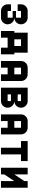

<svg xmlns="http://www.w3.org/2000/svg" viewBox="1714 -2322 607 4076"><g transform="rotate(90 2018.0 -283.5)"><path d="M354 0H212.4Q153.8 0 113 -40.8Q72.3 -81.5 70.8 -141.6V-212.4H212.4V-141.6H354V-248H212.4V-318.8H354V-425.3H212.4V-354.5H70.8V-425.3Q70.8 -483.9 112.8 -526.4Q153.8 -566.9 212.4 -566.9H354Q412.6 -566.9 453.6 -526.4Q495.6 -483.9 495.6 -425.3Q494.1 -364.7 453.4 -324.2Q412.6 -283.7 354 -283.7Q412.6 -283.2 453.4 -242.7Q494.1 -202.1 495.6 -141.6Q494.1 -81.5 453.4 -40.8Q412.6 0 354 0Z M956.1 -283.7V-425.3H814.5V-283.7ZM1097.7 -283.7H1133.3V0H991.7V-141.6H778.8V0H637.2V-283.7H672.9V-566.9H1097.7Z M1699.7 0H1558.1V-141.6H1416.5V0H1274.9V-425.3Q1274.9 -483.9 1316.9 -526.4Q1357.9 -566.9 1416.5 -566.9H1558.1Q1616.7 -566.9 1657.5 -526.1Q1698.2 -485.4 1699.7 -425.3ZM1558.1 -283.7V-425.3H1416.5V-283.7Z M2124.5 0H1841.3V-566.9H2124.5Q2183.1 -566.9 2224.1 -526.4Q2266.1 -483.9 2266.1 -425.3Q2264.6 -364.7 2223.9 -324.2Q2183.1 -283.7 2124.5 -283.7Q2183.1 -283.2 2223.9 -242.7Q2264.6 -202.1 2266.1 -141.6Q2264.6 -81.5 2223.9 -40.8Q2183.1 0 2124.5 0ZM2124.5 -141.6V-212.4H1982.9V-141.6ZM2124.5 -354.5V-425.3H1982.9V-354.5Z M2832.5 0H2690.9V-141.6H2549.3V0H2407.7V-425.3Q2407.7 -483.9 2449.7 -526.4Q2490.7 -566.9 2549.3 -566.9H2690.9Q2749.5 -566.9 2790.3 -526.1Q2831.1 -485.4 2832.5 -425.3ZM2690.9 -283.7V-425.3H2549.3V-283.7Z M2974.1 -566.9H3398.9V-425.3H3257.3V0H3115.7V-425.3H2974.1Z M3965.3 -566.9V0H3823.7V-283.2L3682.1 -70.8V0H3540.5V-566.9H3682.1V-283.7L3823.7 -496.1V-566.9Z"/></g></svg>

Font: Blazma
Style: Regular
Weight: 400
Designer: GGBotNet
Version: 1.00